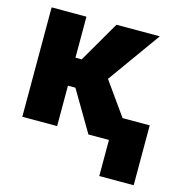

<svg xmlns="http://www.w3.org/2000/svg" viewBox="-104 -625 858 895"><g transform="rotate(15 324.5 -177.0)"><path d="M36 0H204V-195H240L355 0H454V174H620V-115H489L376 -274L558 -528H349L234 -330H204V-528H36Z"/></g></svg>

Font: Asimov Pro
Style: Ult
Weight: 900
Designer: Google
Version: Version 2.000980; 2014